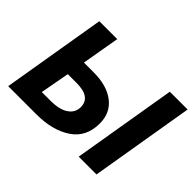

<svg xmlns="http://www.w3.org/2000/svg" viewBox="-140 -979 1244 1244"><g transform="rotate(45 482.0 -357.5)"><path d="M155 -715H319L274 -455H363Q484 -455 555 -400.5Q626 -346 626 -249Q626 -124 533 -62Q440 0 294 0H35ZM464 -236Q464 -328 334 -328H253L216 -127H297Q377 -127 420.5 -156.5Q464 -186 464 -236ZM801 -715H964L844 0H681Z"/></g></svg>

Font: Nebula Sans Bold
Style: Regular
Weight: 700
Italic angle: -9°
Designer: Paul D. Hunt for Adobe (as Source Sans)
Foundry: Nebula Entertainment & Broadcasting LLC
Version: Version 1.010